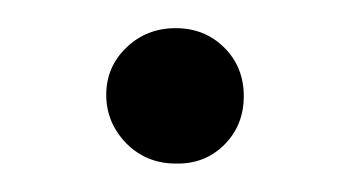

<svg xmlns="http://www.w3.org/2000/svg" viewBox="-20 -386 247 135"><path d="M103.5 -271Q83 -271 68.8 -285.2Q54.7 -299.8 54.7 -319.3Q54.7 -338.9 68.8 -352.5Q83 -366.2 103.5 -366.2Q124 -366.2 137.7 -352.5Q151.4 -338.9 151.4 -318.4Q151.4 -297.9 137.7 -284.2Q124 -270.5 103.5 -271Z"/></svg>

Font: FiraSans-Light
Style: Regular
Weight: 300
Designer: Carrois Corporate & Edenspiekermann AG
Foundry: Carrois Corporate GbR & Edenspiekermann AG
Version: Version 3.106;PS 003.106;hotconv 1.0.70;makeotf.lib2.5.58329